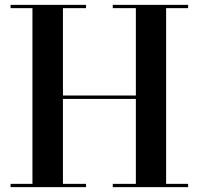

<svg xmlns="http://www.w3.org/2000/svg" viewBox="-20 -770 817 790"><path d="M23.5 -13.5H113.5V-736.5H23.5V-750H334V-736.5H239V-377H539V-736.5H444V-750H754V-736.5H663.5V-13.5H754V0H444V-13.5H539V-363H239V-13.5H334V0H23.5Z"/></svg>

Font: Bodoni* 16pt Medium
Style: Regular
Weight: 500
Version: Version 2.3